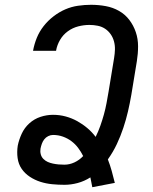

<svg xmlns="http://www.w3.org/2000/svg" viewBox="-20 -763 640 801"><path d="M365 18Q363 7 361 -3Q359 -13 357 -23Q332 -7 304 0.5Q276 8 249 8Q223 8 197.5 5.5Q172 3 148.5 -4.5Q125 -12 104.5 -25.5Q84 -39 70.5 -58.5Q57 -78 53.5 -103.5Q50 -129 54 -155Q59 -180 70.5 -205Q82 -230 102.5 -248.5Q123 -267 149 -275.5Q175 -284 201 -284Q229 -284 254.5 -277Q280 -270 302.5 -257.5Q325 -245 344.5 -228.5Q364 -212 379 -192Q390 -214 398.5 -238Q407 -262 413.5 -285.5Q420 -309 424.5 -333Q429 -357 433 -381L456 -521Q459 -539 459.5 -556.5Q460 -574 455.5 -590.5Q451 -607 441.5 -620.5Q432 -634 418.5 -643Q405 -652 388 -655.5Q371 -659 353 -659Q330 -659 306.5 -653Q283 -647 263 -632.5Q243 -618 230.5 -596.5Q218 -575 214 -552V-551H118V-552Q123 -579 133.5 -605Q144 -631 162 -654Q180 -677 203.5 -695Q227 -713 252.5 -724Q278 -735 305.5 -739Q333 -743 360 -743Q391 -743 421 -737.5Q451 -732 476.5 -717.5Q502 -703 519.5 -680Q537 -657 546.5 -629Q556 -601 556 -570Q556 -539 551 -508L528 -368Q522 -333 514 -298.5Q506 -264 494.5 -229.5Q483 -195 467.5 -162Q452 -129 430 -98Q439 -75 446 -50Q453 -25 459 0ZM249 -76Q270 -76 290.5 -85.5Q311 -95 327 -112Q318 -130 306 -146Q294 -162 278 -174Q262 -186 242.5 -193Q223 -200 201 -200Q191 -200 181 -195Q171 -190 164.5 -181.5Q158 -173 154.5 -163Q151 -153 149 -143Q147 -131 150 -119.5Q153 -108 161 -100Q169 -92 179 -87.5Q189 -83 201 -80.5Q213 -78 224.5 -77Q236 -76 249 -76Z"/></svg>

Font: Iosevka Medium Extended
Style: Italic
Weight: 500
Width: 7
Italic angle: -9°
Monospace: yes
Designer: Belleve Invis
Foundry: Belleve Invis
Version: Version 32.5.0; ttfautohint (v1.8.4)